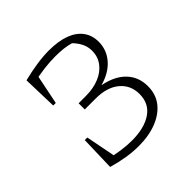

<svg xmlns="http://www.w3.org/2000/svg" viewBox="-162 -753 904 904"><g transform="rotate(-45 290.5 -301.0)"><path d="M101 -18 111 -54Q153 -44 190.5 -38.5Q228 -33 261 -33Q344 -33 393 -66Q442 -99 442 -163Q442 -222 399 -258Q356 -294 281 -294H208V-335H256Q306 -335 345 -351Q384 -367 406 -396.5Q428 -426 428 -465Q428 -493 416 -516Q404 -539 386 -557Q345 -569 287 -569Q251 -569 210 -564Q169 -559 122 -548L111 -585Q160 -597 203.5 -603.5Q247 -610 284 -610Q347 -610 390.5 -594Q434 -578 457 -547Q480 -516 480 -473Q480 -419 444.5 -378Q409 -337 344 -319Q417 -305 456.5 -264Q496 -223 496 -161Q496 -108 467 -70.5Q438 -33 386 -12.5Q334 8 266 8Q228 8 187 1.5Q146 -5 101 -18ZM106 -192H123L157 -18H101ZM116 -412 111 -585 168 -584 133 -412Z"/></g></svg>

Font: Piazzolla Thin Thin
Style: Regular
Weight: 250
Version: Version 2.005